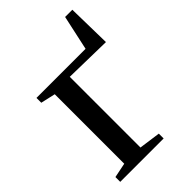

<svg xmlns="http://www.w3.org/2000/svg" viewBox="-208 -766 846 846"><g transform="rotate(-45 215.0 -343.0)"><path d="M23 0V-30L92 -44V-477L23.5 -492.5V-522.5H329.5L365 -685.5H410L414 -480L193 -484.5V-44L293.5 -30V0Z"/></g></svg>

Font: Merriweather 96pt
Style: Regular
Weight: 400
Version: Version 2.100